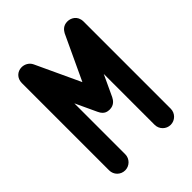

<svg xmlns="http://www.w3.org/2000/svg" viewBox="-216 -881 1011 1011"><g transform="rotate(-45 290.0 -375.0)"><path d="M521 -700C520 -745 485 -760 461 -760C429 -760 415 -740 407 -726L291 -478L176 -725C165 -749 141 -760 120 -760C88 -760 62 -736 62 -700V-50C62 -17 88 10 122 10C155 10 182 -17 182 -50V-429L237 -311C254 -273 280 -275 290 -274H291C323 -274 338 -295 346 -311L401 -429V-50C401 -17 428 10 461 10C494 10 521 -17 521 -50Z"/></g></svg>

Font: LS
Style: Bold
Weight: 700
Designer: BSozoo
Foundry: BSozoo
Version: Version 001.000